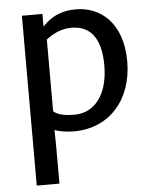

<svg xmlns="http://www.w3.org/2000/svg" viewBox="-56 -610 716 905"><g transform="rotate(-5 302.0 -158.0)"><path d="M187 -6.3C210 1.5 241.2 7.8 278.3 7.8C446.8 7.8 557.1 -118.7 557.1 -298.8C557.1 -479.5 454.6 -564.5 337.4 -564.5C247.1 -564.5 203.1 -522.9 178.2 -496.6V-556.6H81.1V247.1H188.5V67.9ZM188.5 -95.2V-434.6C211.9 -453.1 254.4 -480 307.6 -480C398.4 -480 449.2 -418 447.8 -284.2C445.8 -144.5 377.9 -70.3 288.6 -70.3C241.2 -70.3 209 -77.1 188.5 -95.2Z"/></g></svg>

Font: Merriweather Sans
Style: Regular
Weight: 400
Designer: Eben Sorkin ( eben@eyebytes.com )
Foundry: Eben Sorkin
Version: Version 1.003